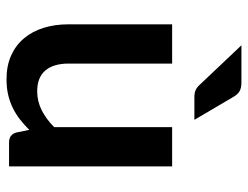

<svg xmlns="http://www.w3.org/2000/svg" viewBox="-108 -664 779 604"><g transform="rotate(90 282.0 -361.5)"><path d="M56 0ZM179.5 -513V-187Q179.5 -140 201.2 -114.2Q223 -88.5 266.5 -88.5Q298.5 -88.5 326.5 -102.8Q354.5 -117 379.5 -142V-513H503V0H427.5Q403 0 396.5 -22.5L388 -63.5Q372 -47.5 355 -34.2Q338 -21 318.5 -11.5Q299 -2 277 3Q255 8 229 8Q187 8 154.8 -6.2Q122.5 -20.5 100.5 -46.5Q78.5 -72.5 67.2 -108.2Q56 -144 56 -187V-513ZM237.5 -731Q258 -731 268 -724.2Q278 -717.5 285 -704.5L356.5 -583H286Q272 -583 263.2 -586.8Q254.5 -590.5 245.5 -600.5L122 -731Z"/></g></svg>

Font: Lato
Style: Bold
Weight: 700
Designer: Lukasz Dziedzic
Foundry: tyPoland Lukasz Dziedzic
Version: Version 2.007; 2014-02-27